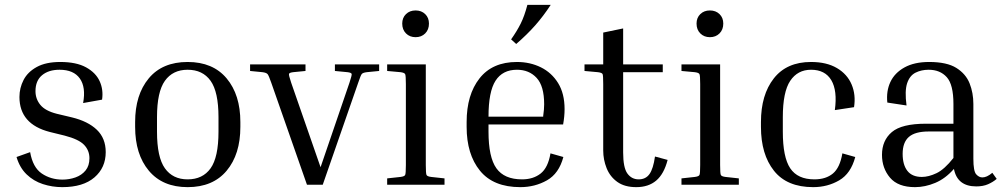

<svg xmlns="http://www.w3.org/2000/svg" viewBox="-20 -760 4130 790"><path d="M246 -202 185 -217Q60 -249 60 -361Q60 -398 77 -431Q94 -464 131.5 -484.5Q169 -505 228 -505Q294 -505 334 -483Q374 -461 390 -426Q406 -391 400 -350L322 -336Q334 -401 308.5 -437Q283 -473 225 -473Q180 -473 153 -450.5Q126 -428 126 -385Q126 -353 146 -328.5Q166 -304 213 -292L276 -277Q342 -261 378.5 -226Q415 -191 415 -134Q415 -70 368.5 -30Q322 10 236 10Q195 10 156.5 -2.5Q118 -15 89.5 -42.5Q61 -70 48 -114L104 -134Q115 -71 152 -46Q189 -21 237 -21Q265 -21 290.5 -30Q316 -39 332 -58.5Q348 -78 348 -109Q348 -141 326 -164Q304 -187 246 -202Z M969 -258V-238Q969 -125 912.5 -57.5Q856 10 752 10Q649 10 592.5 -57.5Q536 -125 536 -238V-258Q536 -370 592 -437.5Q648 -505 752 -505Q856 -505 912.5 -437.5Q969 -370 969 -258ZM879 -278Q879 -382 846.5 -427.5Q814 -473 752 -473Q691 -473 658.5 -427.5Q626 -382 626 -278V-218Q626 -113 658.5 -67.5Q691 -22 752 -22Q814 -22 846.5 -67.5Q879 -113 879 -218Z M1454 -420 1308 0H1243L1096 -420Q1086 -449 1081 -455Q1076 -461 1060 -463L1009 -468V-495H1237V-468L1186 -463Q1170 -461 1169 -455.5Q1168 -450 1178 -420L1299 -72L1418 -420Q1428 -450 1427 -455.5Q1426 -461 1410 -463L1358 -468V-495H1540V-468L1489 -463Q1473 -461 1468.5 -455.5Q1464 -450 1454 -420Z M1690 -607Q1666 -607 1650.5 -622.5Q1635 -638 1635 -663Q1635 -687 1650.5 -702Q1666 -717 1690 -717Q1714 -717 1729.5 -702Q1745 -687 1745 -663Q1745 -638 1729.5 -622.5Q1714 -607 1690 -607ZM1573 -468V-495H1732V-81Q1732 -46 1735 -40Q1738 -34 1754 -32L1809 -26V0H1573V-26L1628 -32Q1644 -34 1647 -40Q1650 -46 1650 -81V-414Q1650 -449 1647 -455Q1644 -461 1628 -463Z M2298 -114Q2280 -46 2230.5 -18Q2181 10 2121 10Q2010 10 1955 -57.5Q1900 -125 1900 -238V-258Q1900 -370 1953 -437.5Q2006 -505 2107 -505Q2161 -505 2205.5 -483Q2250 -461 2276.5 -418Q2303 -375 2303 -311Q2303 -281 2297 -248H1990V-218Q1990 -113 2022.5 -67.5Q2055 -22 2128 -22Q2174 -22 2204.5 -46Q2235 -70 2245 -129ZM2107 -473Q2048 -473 2019 -428Q1990 -383 1990 -280H2215V-283Q2217 -296 2218 -308.5Q2219 -321 2219 -331Q2219 -406 2188 -439.5Q2157 -473 2107 -473ZM2104 -579 2083 -598Q2107 -632 2122.5 -663Q2138 -694 2150 -740H2246Q2216 -694 2182.5 -656Q2149 -618 2104 -579Z M2727 -102Q2712 -44 2680 -17Q2648 10 2598 10Q2550 10 2520 -11.5Q2490 -33 2476 -68Q2462 -103 2462 -141V-414Q2462 -449 2459.5 -455Q2457 -461 2440 -463L2385 -468V-495H2462V-626L2544 -643V-495H2707V-463H2544V-133Q2544 -70 2561.5 -46Q2579 -22 2608 -22Q2637 -22 2652.5 -44Q2668 -66 2675 -116Z M2901 -607Q2877 -607 2861.5 -622.5Q2846 -638 2846 -663Q2846 -687 2861.5 -702Q2877 -717 2901 -717Q2925 -717 2940.5 -702Q2956 -687 2956 -663Q2956 -638 2940.5 -622.5Q2925 -607 2901 -607ZM2784 -468V-495H2943V-81Q2943 -46 2946 -40Q2949 -34 2965 -32L3020 -26V0H2784V-26L2839 -32Q2855 -34 2858 -40Q2861 -46 2861 -81V-414Q2861 -449 2858 -455Q2855 -461 2839 -463Z M3317 -473Q3262 -473 3231.5 -427.5Q3201 -382 3201 -278V-218Q3201 -113 3231.5 -67.5Q3262 -22 3331 -22Q3378 -22 3407 -46Q3436 -70 3446 -129L3499 -114Q3481 -46 3433 -18Q3385 10 3326 10Q3218 10 3164.5 -57.5Q3111 -125 3111 -238V-258Q3111 -370 3164 -437.5Q3217 -505 3317 -505Q3381 -505 3423.5 -480Q3466 -455 3484 -412.5Q3502 -370 3494 -319L3415 -307Q3426 -387 3400.5 -430Q3375 -473 3317 -473Z M3997 7Q3919 7 3905 -65Q3870 -25 3828 -7.5Q3786 10 3745 10Q3675 10 3642 -29Q3609 -68 3609 -123Q3609 -182 3649.5 -216.5Q3690 -251 3790 -251H3903V-332Q3903 -412 3875.5 -442.5Q3848 -473 3801 -473Q3771 -473 3747 -461Q3723 -449 3712.5 -417.5Q3702 -386 3710 -326L3631 -338Q3626 -385 3643.5 -422.5Q3661 -460 3701.5 -482.5Q3742 -505 3803 -505Q3876 -505 3915 -480.5Q3954 -456 3969.5 -417Q3985 -378 3985 -332V-107Q3985 -56 3996.5 -43Q4008 -30 4022 -30Q4031 -30 4041 -34.5Q4051 -39 4063 -49L4081 -24Q4066 -11 4045.5 -2Q4025 7 3997 7ZM3773 -32Q3801 -32 3833.5 -47.5Q3866 -63 3903 -110V-219H3801Q3745 -219 3719.5 -196.5Q3694 -174 3694 -127Q3694 -82 3713.5 -57Q3733 -32 3773 -32Z"/></svg>

Font: Inria Serif
Style: Regular
Weight: 400
Designer: Black Foundry Team
Foundry: Black Foundry
Version: Version 1.000; ttfautohint (v1.8.3)